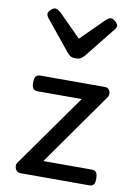

<svg xmlns="http://www.w3.org/2000/svg" viewBox="-93 -905 681 964"><g transform="rotate(10 247.5 -422.5)"><path d="M83 0Q61 0 54 -18Q47 -36 56 -49L319 -420H94Q79 -420 71.5 -429Q64 -438 64 -460Q64 -483 71.5 -491.5Q79 -500 94 -500H423Q436 -500 443 -492Q450 -484 451 -472.5Q452 -461 445 -451L183 -80H431Q446 -80 453 -70.5Q460 -61 460 -38Q460 -17 453 -8.5Q446 0 431 0ZM395 -845Q404 -845 417 -833.5Q430 -822 430 -811Q430 -809 429 -805.5Q428 -802 423 -795L296 -636Q290 -630 281 -623Q272 -616 252 -616Q233 -616 224 -623Q215 -630 210 -636L81 -795Q77 -802 76 -805.5Q75 -809 75 -811Q75 -822 87.5 -833.5Q100 -845 110 -845Q116 -845 122 -841.5Q128 -838 135 -833L252 -716L370 -833Q376 -838 382 -841.5Q388 -845 395 -845Z"/></g></svg>

Font: Playwrite NG Modern
Style: Regular
Weight: 400
Designer: Veronika Burian, José Scaglione
Foundry: TypeTogether
Version: Version 1.002